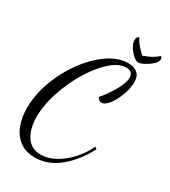

<svg xmlns="http://www.w3.org/2000/svg" viewBox="-233 -1006 1063 1204"><g transform="rotate(30 298.5 -404.0)"><path d="M22 -157Q22 -285 85 -416.5Q148 -548 244 -633.5Q340 -719 433 -719Q476 -719 500.5 -698Q525 -677 525 -633Q525 -594 507 -543Q489 -492 462 -456Q435 -420 409 -420Q389 -420 378 -443Q415 -485 450 -545Q485 -605 485 -644Q485 -665 473 -677Q461 -689 436 -689Q367 -689 288 -599.5Q209 -510 155.5 -380Q102 -250 102 -140Q102 -58 137 -2.5Q172 53 243 53Q294 53 347 23.5Q400 -6 444 -55Q488 -104 515 -162L529 -152Q475 -46 394.5 20.5Q314 87 219 87Q152 87 107.5 53Q63 19 42.5 -36.5Q22 -92 22 -157ZM393 -864Q393 -887 410 -895Q423 -869 440 -849Q457 -829 484 -803Q518 -815 542 -828Q566 -841 587 -860Q597 -854 597 -841Q597 -823 575 -802.5Q553 -782 525 -767.5Q497 -753 483 -753Q467 -753 445.5 -772Q424 -791 408.5 -817Q393 -843 393 -864Z"/></g></svg>

Font: Dancing Script
Style: Regular
Weight: 400
Designer: Pablo Impallari
Foundry: Pablo Impallari
Version: Version 2.000